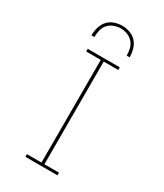

<svg xmlns="http://www.w3.org/2000/svg" viewBox="-233 -1043 965 1132"><g transform="rotate(30 250.0 -477.5)"><path d="M141 0V-18H240V-717H141V-735H359V-717H260V-18H359V0ZM120 -815Q120 -842 127.5 -869Q135 -896 152.5 -916Q170 -936 196.5 -945.5Q223 -955 250 -955Q277 -955 303.5 -945.5Q330 -936 347.5 -916Q365 -896 372.5 -869Q380 -842 380 -815H360Q360 -838 354.5 -861.5Q349 -885 333.5 -902.5Q318 -920 295.5 -928.5Q273 -937 250 -937Q227 -937 204.5 -928.5Q182 -920 166.5 -902.5Q151 -885 145.5 -861.5Q140 -838 140 -815Z"/></g></svg>

Font: Zed Mono Thin
Style: Regular
Weight: 100
Monospace: yes
Designer: Belleve Invis
Foundry: Belleve Invis
Version: Version 1.0.0; ttfautohint (v1.8.4)